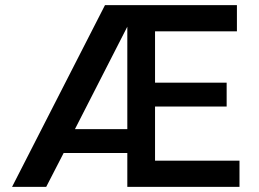

<svg xmlns="http://www.w3.org/2000/svg" viewBox="-20 -728 1009 748"><path d="M913 -102V0H476V-132H228L160 0H27L389 -708H903V-606H584V-406H863V-313H584V-102ZM476 -225V-624L272 -225Z"/></svg>

Font: Metropolitano Medium
Style: Regular
Weight: 500
Designer: Fonts by Alex Slobzheninov & Chris M. Simpson / Changes by Cristiano Sobral
Foundry: Fonts by Alex Slobzheninov & Chris M. Simpson / Changes by Cristiano Sobral
Version: Version 1.00;August 30, 2020;FontCreator 13.0.0.2681 64-bit